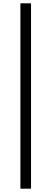

<svg xmlns="http://www.w3.org/2000/svg" viewBox="-20 -858 310 1157"><path d="M103 279V-838H167V279Z"/></svg>

Font: Noto Sans HK
Style: Regular
Weight: 400
Designer: Ryoko NISHIZUKA 西塚涼子 (kana, bopomofo & ideographs); Paul D. Hunt (Latin, Greek & Cyrillic); Sandoll Communications 산돌커뮤니
Foundry: Adobe
Version: Version 2.004-H2;hotconv 1.0.118;makeotfexe 2.5.65603